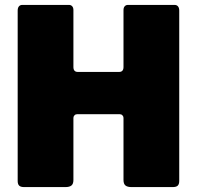

<svg xmlns="http://www.w3.org/2000/svg" viewBox="-20 -762 802 782"><path d="M295 -297Q288 -297 283.5 -292.5Q279 -288 279 -282V-29Q279 -13 271 -6.5Q263 0 246 0H79Q64 0 58 -6Q52 -12 52 -25V-719Q52 -730 57 -736Q62 -742 71 -742H261Q269 -742 274 -736.5Q279 -731 279 -721V-489Q279 -469 297 -469H465Q483 -469 483 -489V-721Q483 -731 488 -736.5Q493 -742 501 -742H691Q700 -742 705 -736Q710 -730 710 -719V-25Q710 -12 704 -6Q698 0 683 0H516Q499 0 491 -6.5Q483 -13 483 -29V-282Q483 -288 478.5 -292.5Q474 -297 467 -297Z"/></svg>

Font: Libre Franklin Black
Style: Regular
Weight: 900
Designer: Pablo Impallari, Rodrigo Fuenzalida
Foundry: Impallari Type
Version: Version 1.002; ttfautohint (v1.5)